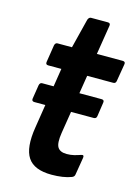

<svg xmlns="http://www.w3.org/2000/svg" viewBox="-100 -680 545 747"><g transform="rotate(15 172.5 -307.0)"><path d="M45 -247.8Q33.3 -247.8 34.7 -258.8L43.6 -315.1Q46 -326.4 55 -326.4H101.8H204.3H294.4Q306.1 -326.4 304.1 -315.1L295.8 -258.8Q294.4 -247.8 283.8 -247.8ZM182.2 8Q111.5 8 86 -30.7Q60.4 -69.3 74 -153.4L112.7 -399.6H59.9Q48.5 -399.6 50.3 -411L61.2 -480.4Q63.6 -491.7 72.8 -491.7H130.8L160.6 -610.6Q164.8 -621.5 173 -621.5H240.5Q251.9 -621.5 250.1 -610.2L231.1 -491.7H334.9Q347.3 -491.7 344.9 -479.8L333.4 -411Q332 -399.6 321.8 -399.6H216.7L178.2 -159.2Q171.6 -117.1 181.4 -101.1Q191.2 -85.1 218.1 -85.1Q233.9 -85.1 247.2 -88.4Q260.5 -91.7 273.5 -96.3Q285.9 -100.7 283.9 -87.3L272.3 -17.2Q271.3 -8.2 261.9 -4.4Q245.4 2 225 5Q204.6 8 182.2 8Z"/></g></svg>

Font: Sofia Sans Condensed
Style: Italic
Weight: 400
Italic angle: -9°
Designer: Botio Nikoltchev, Ani Petrova
Foundry: lettersoup
Version: Version 4.101